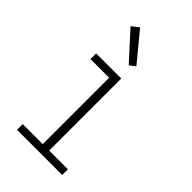

<svg xmlns="http://www.w3.org/2000/svg" viewBox="-229 -831 908 908"><g transform="rotate(45 225.0 -377.0)"><path d="M74 0V-38H208V-482H83V-520H251V-38H376V0ZM232 -589 107 -726 143 -754 261 -611Z"/></g></svg>

Font: Zed Sans Extralight Extended
Style: Regular
Weight: 200
Width: 7
Designer: Belleve Invis
Foundry: Belleve Invis
Version: Version 1.0.0; ttfautohint (v1.8.4)